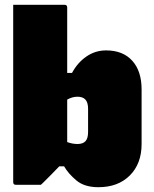

<svg xmlns="http://www.w3.org/2000/svg" viewBox="-20 -770 640 800"><path d="M150 0H46Q35 0 35 -11V-750H249Q260 -750 260 -739V-466H280Q303 -509 340 -534.5Q377 -560 422 -560Q492 -560 531 -517Q570 -474 570 -397V-170Q570 -88 521 -39Q472 10 390 10Q332 10 298.5 -18Q265 -46 247 -77H227Q211 -60 193.5 -42.5Q176 -25 163.5 -12.5Q151 0 150 0ZM303 -367Q281 -367 260 -355V-178Q282 -170 303 -170Q325 -170 336 -181.5Q347 -193 347 -220V-317Q347 -344 335 -356Q324 -367 303 -367Z"/></svg>

Font: Recursive Mn Lnr St XBk
Style: Regular
Weight: 1000
Monospace: yes
Version: Version 1.079;hotconv 1.0.112;makeotfexe 2.5.65598; ttfautoh